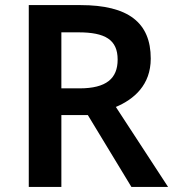

<svg xmlns="http://www.w3.org/2000/svg" viewBox="-20 -734 686 754"><path d="M296 -714H93V0H221V-282H325L496 0H640L435 -314C506 -344 572 -400 572 -504C572 -645 484 -714 296 -714ZM288 -607C393 -607 442 -578 442 -500C442 -426 398 -387 292 -387H221V-607Z"/></svg>

Font: Noto Sans Telugu SemiBold
Style: Regular
Weight: 600
Designer: Jelle Bosma - Monotype Design Team
Foundry: Monotype Imaging Inc.
Version: Version 2.005